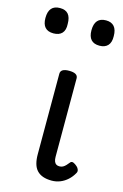

<svg xmlns="http://www.w3.org/2000/svg" viewBox="-164 -850 592 923"><g transform="rotate(15 132.5 -389.0)"><path d="M191 17Q166 17 147.5 10.5Q129 4 117 -9Q105 -22 99.5 -42Q94 -62 94 -88V-489Q94 -502 104.5 -508.5Q115 -515 136 -515Q158 -515 169 -508.5Q180 -502 180 -489V-99Q180 -85 183.5 -76Q187 -67 193.5 -63Q200 -59 209 -59Q219 -59 226.5 -63Q234 -67 241 -74.5Q248 -82 256 -92Q262 -97 270.5 -93.5Q279 -90 289 -81Q296 -75 299 -66Q302 -57 297 -49Q286 -29 269.5 -14Q253 1 233 9Q213 17 191 17ZM16 -669Q-12 -669 -26 -684.5Q-40 -700 -40 -731Q-40 -763 -26 -779Q-12 -795 16 -795Q44 -795 57.5 -779Q71 -763 71 -731Q73 -700 58.5 -684.5Q44 -669 16 -669ZM245 -669Q217 -669 203 -684.5Q189 -700 189 -731Q189 -763 203 -779Q217 -795 245 -795Q272 -795 286 -779Q300 -763 300 -731Q301 -700 286.5 -684.5Q272 -669 245 -669Z"/></g></svg>

Font: Playwrite GB J
Style: Regular
Weight: 400
Designer: Veronika Burian, José Scaglione
Foundry: TypeTogether
Version: Version 1.002